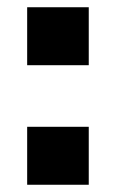

<svg xmlns="http://www.w3.org/2000/svg" viewBox="-20 -510 320 530"><path d="M55 -160H225V0H55ZM55 -490H225V-330H55Z"/></svg>

Font: Uncut Sans Variable
Style: Regular
Weight: 400
Designer: Kasper Nordkvist
Foundry: UNCUT.wtf
Version: Version 1.303;Glyphs 3.1.2 (3151)